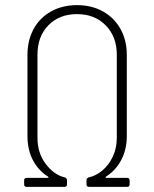

<svg xmlns="http://www.w3.org/2000/svg" viewBox="-20 -728 599 748"><path d="M74 -10V-25Q74 -35 84 -35H166Q169 -35 169 -36.5Q169 -38 167 -40Q129 -64 108 -104.5Q87 -145 87 -198V-514Q87 -571 111 -615Q135 -659 179 -683.5Q223 -708 280 -708Q337 -708 381 -683.5Q425 -659 449.5 -615Q474 -571 474 -514V-198Q474 -146 452.5 -105Q431 -64 393 -40Q391 -38 391 -36.5Q391 -35 394 -35H475Q485 -35 485 -25V-10Q485 0 475 0H327Q317 0 317 -10V-26Q317 -34 326 -37Q354 -43 379 -64Q404 -85 419.5 -118Q435 -151 435 -191V-515Q435 -585 392 -629Q349 -673 280 -673Q211 -673 168.5 -629.5Q126 -586 126 -515V-191Q126 -132 158 -89.5Q190 -47 232 -37Q241 -34 241 -26V-10Q241 0 231 0H84Q74 0 74 -10Z"/></svg>

Font: Barlow Semi Condensed ExLight
Style: Regular
Weight: 275
Width: 4
Designer: Jeremy Tribby
Foundry: Tribby Type
Version: Version 1.408